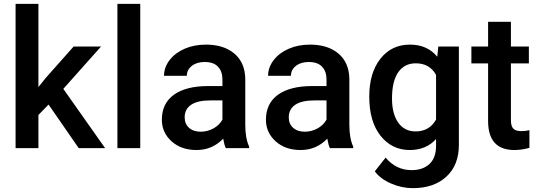

<svg xmlns="http://www.w3.org/2000/svg" viewBox="-20 -770 2799 998"><path d="M232.4 -226.6 179.7 -172.4V0H61V-750H179.7V-317.4L216.8 -363.8L362.8 -528.3H505.4L309.1 -308.1L526.4 0H389.2Z M709 0H590.3V-750H709Z M1153.8 0Q1146 -15.1 1140.1 -49.3Q1083.5 9.8 1001.5 9.8Q921.9 9.8 871.6 -35.6Q821.3 -81.1 821.3 -147.9Q821.3 -232.4 884 -277.6Q946.8 -322.8 1063.5 -322.8H1136.2V-357.4Q1136.2 -398.4 1113.3 -423.1Q1090.3 -447.8 1043.5 -447.8Q1002.9 -447.8 977.1 -427.5Q951.2 -407.2 951.2 -376H832.5Q832.5 -419.4 861.3 -457.3Q890.1 -495.1 939.7 -516.6Q989.3 -538.1 1050.3 -538.1Q1143.1 -538.1 1198.2 -491.5Q1253.4 -444.8 1254.9 -360.4V-122.1Q1254.9 -50.8 1274.9 -8.3V0ZM1023.4 -85.4Q1058.6 -85.4 1089.6 -102.5Q1120.6 -119.6 1136.2 -148.4V-248H1072.3Q1006.3 -248 973.1 -225.1Q939.9 -202.1 939.9 -160.2Q939.9 -126 962.6 -105.7Q985.4 -85.4 1023.4 -85.4Z M1694.8 0Q1687 -15.1 1681.2 -49.3Q1624.5 9.8 1542.5 9.8Q1462.9 9.8 1412.6 -35.6Q1362.3 -81.1 1362.3 -147.9Q1362.3 -232.4 1425 -277.6Q1487.8 -322.8 1604.5 -322.8H1677.2V-357.4Q1677.2 -398.4 1654.3 -423.1Q1631.3 -447.8 1584.5 -447.8Q1543.9 -447.8 1518.1 -427.5Q1492.2 -407.2 1492.2 -376H1373.5Q1373.5 -419.4 1402.3 -457.3Q1431.2 -495.1 1480.7 -516.6Q1530.3 -538.1 1591.3 -538.1Q1684.1 -538.1 1739.3 -491.5Q1794.4 -444.8 1795.9 -360.4V-122.1Q1795.9 -50.8 1815.9 -8.3V0ZM1564.5 -85.4Q1599.6 -85.4 1630.6 -102.5Q1661.6 -119.6 1677.2 -148.4V-248H1613.3Q1547.4 -248 1514.2 -225.1Q1481 -202.1 1481 -160.2Q1481 -126 1503.7 -105.7Q1526.4 -85.4 1564.5 -85.4Z M1899.4 -268.1Q1899.4 -391.1 1957.3 -464.6Q2015.1 -538.1 2110.8 -538.1Q2201.2 -538.1 2252.9 -475.1L2258.3 -528.3H2365.2V-16.1Q2365.2 87.9 2300.5 147.9Q2235.8 208 2126 208Q2067.9 208 2012.5 183.8Q1957 159.7 1928.2 120.6L1984.4 49.3Q2039.1 114.3 2119.1 114.3Q2178.2 114.3 2212.4 82.3Q2246.6 50.3 2246.6 -11.7V-47.4Q2195.3 9.8 2109.9 9.8Q2017.1 9.8 1958.3 -64Q1899.4 -137.7 1899.4 -268.1ZM2017.6 -257.8Q2017.6 -178.2 2050 -132.6Q2082.5 -86.9 2140.1 -86.9Q2211.9 -86.9 2246.6 -148.4V-380.9Q2212.9 -440.9 2141.1 -440.9Q2082.5 -440.9 2050 -394.5Q2017.6 -348.1 2017.6 -257.8Z M2635.7 -656.7V-528.3H2729V-440.4H2635.7V-145.5Q2635.7 -115.2 2647.7 -101.8Q2659.7 -88.4 2690.4 -88.4Q2710.9 -88.4 2731.9 -93.3V-1.5Q2691.4 9.8 2653.8 9.8Q2517.1 9.8 2517.1 -141.1V-440.4H2430.2V-528.3H2517.1V-656.7Z"/></svg>

Font: Vazir Medium FD
Style: Medium-FD
Weight: 500
Designer: Saber Rastikerdar
Foundry: Saber Rastikerdar
Version: Version 30.0.0